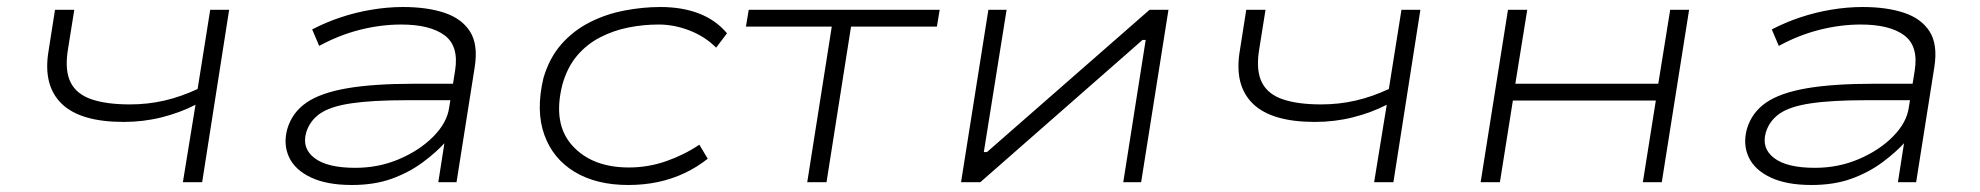

<svg xmlns="http://www.w3.org/2000/svg" viewBox="-20 -520 5650 548"><path d="M502 0 538 -221Q493 -198 441 -185Q389 -172 333 -172Q210 -172 156.5 -223.5Q103 -275 118 -371L137 -492H192L173 -373Q165 -317 182 -284Q199 -251 241.5 -236.5Q284 -222 351 -222Q402 -222 449.5 -233Q497 -244 544 -266L580 -492H634L557 0Z M984 8Q913 8 867.5 -13.5Q822 -35 805 -71.5Q788 -108 800 -152Q814 -199 854.5 -227Q895 -255 970.5 -268Q1046 -281 1163 -281H1289L1281 -234H1142Q1042 -234 982 -225Q922 -216 893 -195.5Q864 -175 854 -142Q841 -97 877.5 -69Q914 -41 994 -41Q1061 -41 1119.5 -66Q1178 -91 1217 -130.5Q1256 -170 1262 -213L1279 -319Q1290 -389 1248.5 -419.5Q1207 -450 1125 -450Q1067 -450 1007.5 -435Q948 -420 891 -389L871 -436Q909 -456 952.5 -470.5Q996 -485 1041.5 -492.5Q1087 -500 1130 -500Q1199 -500 1248.5 -483.5Q1298 -467 1321.5 -430Q1345 -393 1335 -329L1283 0H1231L1249 -115L1253 -116Q1226 -86 1187 -57Q1148 -28 1098.5 -10Q1049 8 984 8Z M1773 8Q1682 8 1620 -29.5Q1558 -67 1533.5 -135.5Q1509 -204 1531 -297Q1548 -355 1582.5 -394Q1617 -433 1663.5 -456.5Q1710 -480 1762.5 -490Q1815 -500 1865 -500Q1927 -500 1975 -481.5Q2023 -463 2055 -425L2024 -384Q1992 -416 1948 -433Q1904 -450 1860 -450Q1816 -450 1773.5 -441.5Q1731 -433 1693 -413.5Q1655 -394 1627 -361Q1599 -328 1585 -278Q1557 -167 1613.5 -104.5Q1670 -42 1775 -42Q1830 -42 1881.5 -60Q1933 -78 1976 -107L2000 -67Q1970 -43 1934 -26Q1898 -9 1858 -0.5Q1818 8 1773 8Z M2284 0 2354 -444H2109L2117 -492H2662L2654 -444H2409L2339 0Z M2723 0 2801 -492H2853L2788 -86H2797L3261 -492H3315L3237 0H3186L3250 -406H3241L2778 0Z M3902 0 3938 -221Q3893 -198 3841 -185Q3789 -172 3733 -172Q3610 -172 3556.5 -223.5Q3503 -275 3518 -371L3537 -492H3592L3573 -373Q3565 -317 3582 -284Q3599 -251 3641.5 -236.5Q3684 -222 3751 -222Q3802 -222 3849.5 -233Q3897 -244 3944 -266L3980 -492H4034L3957 0Z M4206 0 4284 -492H4339L4305 -281H4713L4747 -492H4801L4723 0H4669L4706 -233H4298L4261 0Z M5150 8Q5079 8 5033.5 -13.5Q4988 -35 4971 -71.5Q4954 -108 4966 -152Q4980 -199 5020.5 -227Q5061 -255 5136.5 -268Q5212 -281 5329 -281H5455L5447 -234H5308Q5208 -234 5148 -225Q5088 -216 5059 -195.5Q5030 -175 5020 -142Q5007 -97 5043.5 -69Q5080 -41 5160 -41Q5227 -41 5285.5 -66Q5344 -91 5383 -130.5Q5422 -170 5428 -213L5445 -319Q5456 -389 5414.5 -419.5Q5373 -450 5291 -450Q5233 -450 5173.5 -435Q5114 -420 5057 -389L5037 -436Q5075 -456 5118.5 -470.5Q5162 -485 5207.5 -492.5Q5253 -500 5296 -500Q5365 -500 5414.5 -483.5Q5464 -467 5487.5 -430Q5511 -393 5501 -329L5449 0H5397L5415 -115L5419 -116Q5392 -86 5353 -57Q5314 -28 5264.5 -10Q5215 8 5150 8Z"/></svg>

Font: Nunito Sans 7pt Expanded ExtraLight
Style: Italic
Weight: 250
Width: 7
Italic angle: -9°
Designer: Vernon Adams
Foundry: Vernon Adams
Version: Version 3.101;gftools[0.9.27]